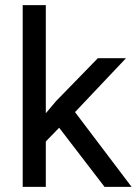

<svg xmlns="http://www.w3.org/2000/svg" viewBox="-20 -731 536 751"><path d="M68.8 -710.9ZM68.8 -710.9H159.2V-288.1L201.7 -338.4H202.1L361.8 -502.4L362.3 -503.4H363.3H467.8H472.7L469.2 -499.5L273.4 -292.5L492.2 -3.4L495.1 0H490.7H390.1H388.7L388.2 -1L211.4 -231.4L159.2 -177.7V-2V0H156.7H70.8H68.8V-2Z"/></svg>

Font: MAUL
Style: Regular
Weight: 400
Designer: MAUL
Version: Version 1.0; 2020; ttfautohint (v1.8.3)